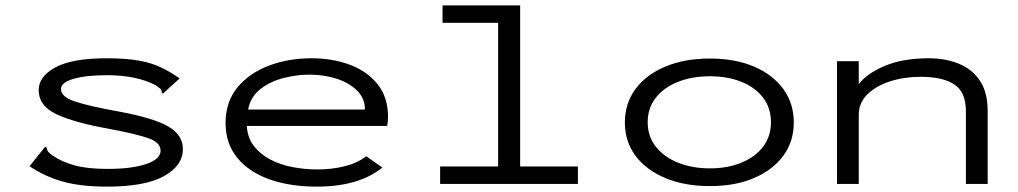

<svg xmlns="http://www.w3.org/2000/svg" viewBox="-20 -685 3790 715"><path d="M378 10Q282 10 215 -8.5Q148 -27 90 -66L142 -131L149 -139L154 -134Q155 -126 159.5 -120Q164 -114 177 -105Q211 -82 258.5 -69Q306 -56 381 -56Q470 -56 524 -74Q578 -92 578 -124Q578 -154 533.5 -170Q489 -186 382 -206Q255 -229 189.5 -260Q124 -291 124 -349Q124 -401 187 -434.5Q250 -468 376 -468Q448 -468 496 -459.5Q544 -451 579.5 -434Q615 -417 649 -393L594 -343L587 -336L582 -341Q582 -350 577 -354.5Q572 -359 559 -368Q525 -386 479 -395.5Q433 -405 379 -405Q301 -405 254 -391.5Q207 -378 207 -353Q207 -325 258 -307.5Q309 -290 426 -269Q554 -245 607.5 -213.5Q661 -182 661 -130Q661 -68 590.5 -29Q520 10 378 10Z M1160 10Q1059 10 982.5 -17.5Q906 -45 863 -98Q820 -151 820 -227Q820 -305 863.5 -358.5Q907 -412 980 -440Q1053 -468 1140 -468Q1218 -468 1282.5 -444Q1347 -420 1386 -371.5Q1425 -323 1425 -249Q1425 -240 1424 -232Q1423 -224 1422 -216H899Q902 -171 926 -140.5Q950 -110 987.5 -90.5Q1025 -71 1070.5 -62.5Q1116 -54 1163 -54Q1215 -54 1262 -65.5Q1309 -77 1344 -103L1404 -61Q1316 10 1160 10ZM904 -277H1339Q1339 -319 1309.5 -348Q1280 -377 1233 -392Q1186 -407 1133 -407Q1085 -407 1036 -394.5Q987 -382 950 -353.5Q913 -325 904 -277Z M1619 0V-65H1835V-600H1628V-665H1917V-65H2132V0Z M2624 8Q2529 8 2457.5 -22Q2386 -52 2346.5 -105Q2307 -158 2307 -229Q2307 -300 2346.5 -353.5Q2386 -407 2457.5 -437Q2529 -467 2624 -467Q2718 -467 2788 -437Q2858 -407 2897 -353.5Q2936 -300 2936 -229Q2936 -158 2897 -105Q2858 -52 2788 -22Q2718 8 2624 8ZM2624 -58Q2689 -58 2740.5 -79Q2792 -100 2821.5 -138.5Q2851 -177 2851 -230Q2851 -283 2821.5 -321.5Q2792 -360 2740.5 -380.5Q2689 -401 2624 -401Q2558 -401 2505.5 -380.5Q2453 -360 2422.5 -321.5Q2392 -283 2392 -230Q2392 -177 2422.5 -138.5Q2453 -100 2505.5 -79Q2558 -58 2624 -58Z M3097 0V-457H3178V-371Q3206 -410 3273.5 -439Q3341 -468 3438 -468Q3501 -468 3551 -447.5Q3601 -427 3629.5 -384Q3658 -341 3658 -272V0H3577V-270Q3577 -342 3534 -370.5Q3491 -399 3408 -399Q3347 -399 3294.5 -382Q3242 -365 3210 -333.5Q3178 -302 3178 -258V0Z"/></svg>

Font: Inconsolata ExtraExpanded
Style: Regular
Weight: 400
Width: 8
Monospace: yes
Designer: Raph Levien, Cyreal, Brenton Simpson
Foundry: Raph Levien, Cyreal, Google
Version: Version 3.001; ttfautohint (v1.8.2.53-6de2)